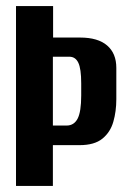

<svg xmlns="http://www.w3.org/2000/svg" viewBox="-20 -611 435 631"><path d="M32.6 0V-591H154.5V-487.6H243Q302 -487.6 332.1 -461.5Q362.3 -435.5 362.3 -387.9V-285.1Q362.3 -244.9 352.4 -210.7Q342.6 -176.5 316.5 -155.3Q290.3 -134 241.8 -134H153.8V0ZM153.8 -198.4H198.9Q223.2 -198.4 235.1 -221.1Q246.9 -243.9 246.9 -297.3V-336.9Q246.9 -385 237.4 -404.8Q228 -424.6 207.9 -424.6H153.8Z"/></svg>

Font: Alumni Sans Thin
Style: Regular
Weight: 100
Designer: Robert E. Leuschke
Foundry: Robert E. Leuschke
Version: Version 1.018